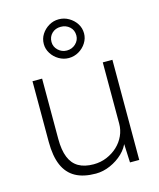

<svg xmlns="http://www.w3.org/2000/svg" viewBox="-118 -869 796 963"><g transform="rotate(-15 280.0 -388.0)"><path d="M72 -205V-520H122V-207Q122 -149 137 -111.5Q152 -74 183 -56Q214 -38 261 -38Q298 -38 330 -51.5Q362 -65 386 -87.5Q410 -110 423.5 -139.5Q437 -169 437 -202V-520H487V0H439L434 -110H440Q429 -77 401 -50Q373 -23 335.5 -6.5Q298 10 260 10Q196 10 154.5 -13Q113 -36 92.5 -83.5Q72 -131 72 -205ZM175 -685Q175 -713 189.5 -735.5Q204 -758 227.5 -772Q251 -786 279 -786Q307 -786 331 -772Q355 -758 369.5 -735.5Q384 -713 384 -685Q384 -659 369.5 -636Q355 -613 331 -599Q307 -585 279 -585Q252 -585 228 -599Q204 -613 189.5 -636Q175 -659 175 -685ZM344 -685Q344 -713 325 -730Q306 -747 279 -747Q251 -747 233 -729.5Q215 -712 215 -685Q215 -660 234 -642Q253 -624 279 -624Q306 -624 325 -642Q344 -660 344 -685Z"/></g></svg>

Font: Mach ExtraLight
Style: Regular
Weight: 250
Version: Version 1.002